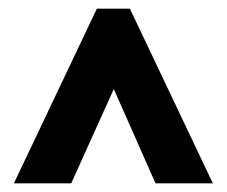

<svg xmlns="http://www.w3.org/2000/svg" viewBox="-20 -735 522 442"><path d="M12 -313 203 -715H279L470 -313H338L242 -530L144 -313Z"/></svg>

Font: Noto Sans Sinhala ExtraCondensed ExtraBold
Style: Regular
Weight: 800
Width: 2
Designer: Jelle Bosma - Monotype Design Team
Foundry: Monotype Imaging Inc.
Version: Version 2.006; ttfautohint (v1.8.4.7-5d5b)